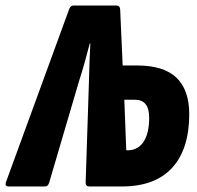

<svg xmlns="http://www.w3.org/2000/svg" viewBox="-46 -675 713 695"><path d="M-14 0Q-29 0 -25 -14L204 -641Q209 -655 220 -655H375Q388 -655 389 -641L398 -438H450Q547 -438 593 -393.5Q639 -349 639 -262Q639 -135 577 -67.5Q515 0 395 0H278Q264 0 264 -14L276 -381Q277 -416 278 -449.5Q279 -483 281 -518H279Q270 -483 260.5 -449Q251 -415 240 -381L132 -14Q128 0 117 0ZM411 -131H416Q453 -131 473.5 -161.5Q494 -192 494 -249Q494 -282 481 -298Q468 -314 442 -314H404Z"/></svg>

Font: Sofia Sans Extra Condensed Black
Style: Italic
Weight: 900
Italic angle: -9°
Version: Version 4.100